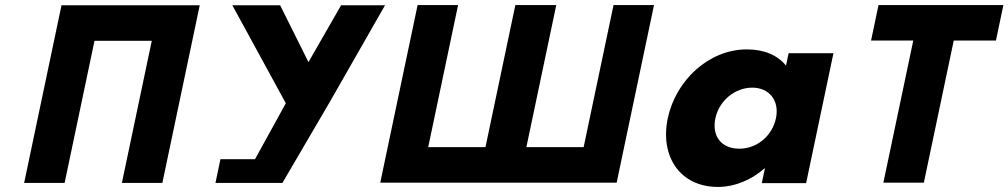

<svg xmlns="http://www.w3.org/2000/svg" viewBox="-20 -723 3981 758"><path d="M353.1 -561.9H579.2L461.2 -0.9H621L768.5 -702.1H608.7H382.6H222.8L75.3 -0.9H235.1Z M897.3 -702.1 1108.4 -315.4 986.7 -94.4H850.3L830.6 -0.9H935.2H1095L1282 -320.5L1500 -702.1H1326.6L1197.8 -477.7L1086 -702.1Z M1896.6 -142.1H1670.5L1788.5 -703.1H1628.7L1481.2 -1.9H1641H1867.1H1868.8H2026.9H2028.6H2254.7H2414.5L2562 -703.1H2402.2L2284.2 -142.1H2058.1L2176.1 -703.1H2174.4H2016.3H2014.6Z M2616.3 -256C2584.8 -106 2664.3 15 2814.3 15C2884.3 15 2950.9 -16 2997.7 -58H2999.7L2987.5 0H3162.5L3270.4 -513H3093.4L3083.1 -464C3049.7 -505 2997.5 -528 2928.5 -528C2778.5 -528 2647.9 -406 2616.3 -256ZM2804.3 -256C2819.3 -327 2882.8 -377 2949.8 -377C3015.8 -377 3058.3 -327 3043.3 -256C3028.6 -186 2968.1 -136 2899.1 -136C2827.1 -136 2789.6 -186 2804.3 -256Z M3418.9 -562.9H3585.5L3467.5 -1.9H3627.3L3745.3 -562.9H3911.9L3941.3 -703.1H3448.3Z"/></svg>

Font: Hussar
Style: BdOblTwo
Weight: 700
Foundry: Cannot Into Space Fonts
Version: Version 2.00